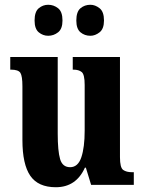

<svg xmlns="http://www.w3.org/2000/svg" viewBox="-20 -775 604 805"><path d="M214 10Q140 10 107 -38Q74 -86 74 -188V-413Q74 -456 65.5 -469.5Q57 -483 26 -483H23V-536H222V-215Q222 -142 232 -108Q242 -74 274 -74Q307 -74 321 -115.5Q335 -157 335 -227V-419Q335 -463 322.5 -473Q310 -483 288 -483H285V-536H483V-116Q483 -72 496.5 -62.5Q510 -53 533 -53H541V0H362L340 -72H336Q299 10 214 10ZM359 -625Q335 -625 317.5 -639.5Q300 -654 300 -689Q300 -726 317.5 -740.5Q335 -755 359 -755Q379 -755 397.5 -740.5Q416 -726 416 -689Q416 -654 397.5 -639.5Q379 -625 359 -625ZM182 -625Q160 -625 142.5 -639.5Q125 -654 125 -689Q125 -726 142.5 -740.5Q160 -755 182 -755Q205 -755 223.5 -740.5Q242 -726 242 -689Q242 -654 223.5 -639.5Q205 -625 182 -625Z"/></svg>

Font: Noto Serif ExtraCondensed ExtraBold
Style: Regular
Weight: 800
Width: 2
Designer: Monotype Design Team
Foundry: Monotype Imaging Inc.
Version: Version 2.013; ttfautohint (v1.8.4.7-5d5b)